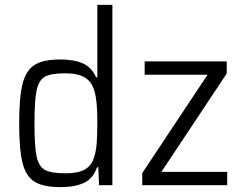

<svg xmlns="http://www.w3.org/2000/svg" viewBox="-20 -763 1000 791"><path d="M59 -255Q59 -363 73 -418Q87 -473 122.5 -495.5Q158 -518 228 -518Q287 -518 323 -501Q359 -484 376 -444H381V-743H443V0H388L385 -74H380Q363 -26 324.5 -9Q286 8 230 8Q159 8 123 -14Q87 -36 73 -91Q59 -146 59 -255ZM367 -113Q376 -141 378.5 -173.5Q381 -206 381 -264Q381 -350 369 -388Q358 -427 329 -444Q300 -461 249 -461Q190 -461 165 -447Q140 -433 131 -391.5Q122 -350 122 -255Q122 -159 131 -117.5Q140 -76 166 -62.5Q192 -49 252 -49Q301 -49 329 -64.5Q357 -80 367 -113ZM566 0V-50L835 -455H576V-510H914V-460L645 -55H916V0Z"/></svg>

Font: Saira Semi Condensed Light
Style: Regular
Weight: 300
Width: 4
Designer: Hector Gatti with collaboration of the Omnibus-Type team
Foundry: Omnibus-Type
Version: Version 1.001; ttfautohint (v1.8)